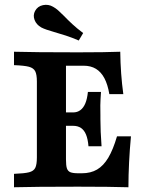

<svg xmlns="http://www.w3.org/2000/svg" viewBox="-20 -789 626 809"><path d="M135.4 -125.8V-445.2Q135.4 -475 128.4 -488.7Q121.4 -502.4 101.9 -507.7Q82.4 -512.9 39 -514.5V-571Q123.1 -568.5 308.3 -568.5Q425.5 -568.5 486.7 -571Q487.9 -477.1 499.6 -392.4H440.7Q433.8 -433.3 419.8 -459.6Q405.8 -485.9 384.2 -499Q362.7 -512.1 332.6 -512.1H258V-117.1Q258 -91.2 262 -79.4Q266 -67.7 276.7 -63.3Q287.4 -58.9 310.4 -58.9H324.6Q362.2 -58.9 389.1 -74.7Q416 -90.5 436.2 -124.3Q456.4 -158.1 473 -214.6H531.8Q521.4 -103.4 521.1 0Q444.8 -2.4 308.3 -2.4Q123.1 -2.4 39 0V-56.5Q82.8 -58.1 102.3 -63.1Q121.9 -68.1 128.6 -81.8Q135.4 -95.5 135.4 -125.8ZM233.8 -315.3H357.1V-258.9H233.8ZM288.1 -258.9V-315.3Q305.7 -315.3 318.6 -324.9Q331.6 -334.4 339.6 -353.6Q347.5 -372.8 350.4 -401.6H405.5Q403.1 -367.7 402.7 -344.8Q402.3 -321.8 403.1 -304V-287.1Q403.1 -236.6 407.9 -172.6H352.8Q350.4 -202.6 342.6 -221.6Q334.9 -240.6 321.3 -249.7Q307.7 -258.9 288.1 -258.9ZM205.9 -654.8Q191 -659.1 177.2 -663.7Q163.4 -668.4 154 -673.3Q133.1 -685.2 125.6 -705.2Q118.2 -725.1 127.8 -742.9Q138.6 -762.8 161.3 -767.4Q184 -772 203.6 -760.5Q214.3 -754.7 224.8 -745.5Q235.3 -736.3 249.5 -722Q266.1 -704.6 285.1 -687.1Q304 -669.5 330.4 -649.7L311.8 -618.3Q281.8 -631.2 258 -638.9Q234.2 -646.7 205.9 -654.8Z"/></svg>

Font: Playfair Micro SmCond SmLight
Style: Regular
Weight: 360
Width: 4
Designer: Claus Eggers Sørensen
Foundry: Claus Eggers Sørensen
Version: Version 2.100;Glyphs 3.2 (3219)